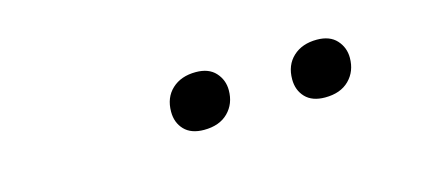

<svg xmlns="http://www.w3.org/2000/svg" viewBox="-26 -766 651 288"><g transform="rotate(-15 300.0 -621.5)"><path d="M456 -578Q436 -578 425.5 -589Q415 -600 415 -617Q415 -639 429 -652Q443 -665 466 -665Q486 -665 496.5 -653.5Q507 -642 507 -626Q507 -605 493.5 -591.5Q480 -578 456 -578ZM268 -578Q248 -578 237.5 -589Q227 -600 227 -617Q227 -639 241 -652Q255 -665 278 -665Q298 -665 308.5 -653.5Q319 -642 319 -626Q319 -605 305.5 -591.5Q292 -578 268 -578Z"/></g></svg>

Font: Gantari
Style: Italic
Weight: 400
Italic angle: -10°
Designer: Anugrah Pasau
Foundry: Lafontype
Version: Version 1.000; ttfautohint (v1.8.3)